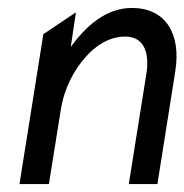

<svg xmlns="http://www.w3.org/2000/svg" viewBox="-20 -463 464 483"><path d="M29 0H103L133 -187C142 -243 167 -288 195 -319C219 -347 254 -371 295 -371C342 -371 357 -331 348 -276L304 0H376L421 -284C436 -379 396 -443 312 -443C246 -443 196 -397 158 -345L171 -432L89 -377Z"/></svg>

Font: Charger Sport
Style: NrwObl
Weight: 400
Designer: Jasper
Foundry: Cannot Into Space Fonts
Version: Version 1.1